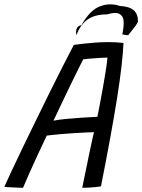

<svg xmlns="http://www.w3.org/2000/svg" viewBox="-53 -860 658 887"><path d="M53.5 7.5Q45 7.5 33.2 7Q21.5 6.5 9 6Q-3.5 5.5 -14.5 4.8Q-25.5 4 -33 3Q-22 -22 -0.2 -68.5Q21.5 -115 50.5 -175Q79.5 -235 111.8 -301.2Q144 -367.5 176.5 -433Q209 -498.5 237.8 -555.2Q266.5 -612 288 -652.5Q304.5 -655 330.8 -658Q357 -661 387.5 -663.2Q418 -665.5 447.5 -665.5Q465 -665.5 483.5 -664.5Q502 -663.5 517.5 -661.5Q515.5 -617.5 508.5 -555.2Q501.5 -493 488.5 -410.8Q475.5 -328.5 456.8 -226Q438 -123.5 413.5 1Q403.5 2.5 388.2 4.2Q373 6 357 6.8Q341 7.5 327 7.5Q329.5 -7 335 -32.2Q340.5 -57.5 346.8 -88.8Q353 -120 359.5 -151.2Q366 -182.5 371.8 -208.5Q377.5 -234.5 381 -249.5Q365 -249 340 -247.8Q315 -246.5 287 -244.8Q259 -243 233 -240.8Q207 -238.5 188 -236.5Q169 -234.5 163 -233.5Q141 -187.5 119.5 -141.2Q98 -95 80.8 -56Q63.5 -17 53.5 7.5ZM194 -302.5Q215.5 -307 251.8 -310.5Q288 -314 327.2 -316.5Q366.5 -319 397 -320.5Q400.5 -337 407.2 -372.8Q414 -408.5 421.8 -451.2Q429.5 -494 435.5 -532.5Q441.5 -571 443.5 -594Q431 -594 407.8 -592.5Q384.5 -591 362.8 -589.2Q341 -587.5 331.5 -586Q325.5 -574 312.2 -547.8Q299 -521.5 280.8 -484Q262.5 -446.5 240.5 -400.5Q218.5 -354.5 194 -302.5ZM300 -697.5Q296 -716 302 -729Q308 -742 323 -743.5Q361.5 -812 407.5 -830.2Q453.5 -848.5 500.5 -832.5Q545.5 -830 565 -812.5Q584.5 -795 584.5 -760.5Q580.5 -750.5 572.5 -739.8Q564.5 -729 555.5 -718Q546.5 -707 539.5 -697.5Q531.5 -697.5 525.5 -698.8Q519.5 -700 512 -701Q516.5 -723.5 518 -740.5Q519.5 -757.5 517 -770.5Q513.5 -788.5 496.5 -796.8Q479.5 -805 441.5 -793.5Q385 -793.5 351.5 -769.8Q318 -746 300 -697.5Z"/></svg>

Font: Grandstander Thin Light
Style: Italic
Weight: 300
Italic angle: -15°
Version: Version 1.200